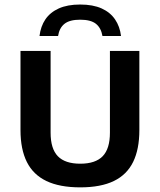

<svg xmlns="http://www.w3.org/2000/svg" viewBox="-20 -820 706 848"><path d="M334.5 7.5Q243.5 7.5 185 -20.5Q126.5 -48.5 98.5 -104.8Q70.5 -161 70.5 -245.5V-595H203.5V-234Q203.5 -163 235.5 -130Q267.5 -97 334.5 -97Q401.5 -97 433.5 -130Q465.5 -163 465.5 -234V-595H595.5V-245.5Q595.5 -161 568 -104.8Q540.5 -48.5 482.8 -20.5Q425 7.5 334.5 7.5ZM154.5 -661Q159.5 -703.5 180.5 -734.5Q201.5 -765.5 239.8 -782.8Q278 -800 334 -800Q390.5 -800 428.8 -782.8Q467 -765.5 488.2 -734.2Q509.5 -703 514.5 -661H432.5Q426.5 -696.5 403.8 -714.8Q381 -733 334 -733Q287.5 -733 264.8 -714.8Q242 -696.5 236.5 -661Z"/></svg>

Font: Encode Sans SC SemiBold
Style: Regular
Weight: 600
Version: Version 3.002